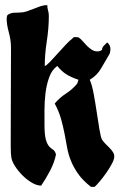

<svg xmlns="http://www.w3.org/2000/svg" viewBox="-20 -707 473 751"><path d="M165 -687Q165 -676 168 -666Q171 -656 171 -645Q171 -597 163 -545.5Q155 -494 155 -449Q160 -449 174 -463.5Q188 -478 204.5 -496.5Q221 -515 237.5 -532.5Q254 -550 263 -556Q266 -562 274 -562L287 -561Q296 -555 304 -545.5Q312 -536 320.5 -527.5Q329 -519 339 -512.5Q349 -506 362 -506Q371 -506 379 -512Q379 -521 386 -528Q393 -535 399 -541Q412 -532 412 -514Q412 -510 411 -505.5Q410 -501 409 -497Q392 -469 376 -440.5Q360 -412 331 -395Q340 -375 346.5 -339.5Q353 -304 358.5 -267.5Q364 -231 369 -200.5Q374 -170 379 -161Q384 -153 392 -145Q400 -137 408 -129Q416 -121 421.5 -112.5Q427 -104 427 -95Q427 -84 418 -67Q409 -50 396.5 -32Q384 -14 371 1.5Q358 17 350 24H336Q304 -1 286 -26.5Q268 -52 257.5 -78Q247 -104 242.5 -130Q238 -156 232.5 -184Q227 -212 219 -241Q211 -270 194 -302Q213 -325 238 -341Q263 -357 282 -380L287 -395Q257 -405 238.5 -417Q220 -429 204 -449Q183 -434 172.5 -405Q162 -376 158 -343Q154 -310 154 -277Q154 -244 154 -221Q154 -179 159.5 -160.5Q165 -142 172.5 -134Q180 -126 187.5 -121.5Q195 -117 199 -103Q193 -72 176 -39.5Q159 -7 141 19Q124 19 104.5 7.5Q85 -4 68 -21Q51 -38 38.5 -57.5Q26 -77 24 -93Q22 -110 22 -133Q22 -156 22 -175Q22 -272 22.5 -355Q23 -438 23 -519Q23 -550 14.5 -580.5Q6 -611 6 -635Q6 -638 7 -641.5Q8 -645 9 -648Q20 -656 32.5 -657Q45 -658 58 -658Q71 -658 84.5 -662.5Q98 -667 111.5 -672.5Q125 -678 138 -682.5Q151 -687 165 -687Z"/></svg>

Font: CAT Schmalfette Thannhaeuser
Style: Regular
Weight: 700
Designer: Peter Wiegel nach Herbert Thanhaeuser 1939/40
Foundry: CAT-Fonts, Peter Wiegel
Version: Version 1.000